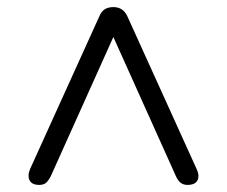

<svg xmlns="http://www.w3.org/2000/svg" viewBox="-20 -655 640 542"><path d="M91 -133Q70 -133 63.5 -146Q57 -159 65 -178L260 -608Q266 -623 276 -629Q286 -635 300 -635Q328 -635 340 -608L535 -178Q544 -159 537.5 -146Q531 -133 509 -133Q498 -133 490 -139Q482 -145 476 -159L280 -595H320L124 -159Q117 -145 110 -139Q103 -133 91 -133Z"/></svg>

Font: Nunito ExtraLight
Style: Regular
Weight: 400
Version: Version 3.602